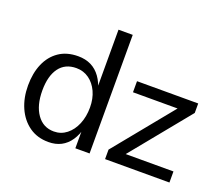

<svg xmlns="http://www.w3.org/2000/svg" viewBox="-125 -935 1320 1141"><g transform="rotate(20 535.0 -365.0)"><path d="M278 20Q207 20 156 -16.5Q105 -53 77.5 -115Q50 -177 50 -255Q50 -333 75.5 -392.5Q101 -452 150.5 -486Q200 -520 272 -520Q364 -520 414 -450Q464 -380 464 -255Q464 -122 416 -51Q368 20 278 20ZM287 -50Q332 -50 367 -77.5Q402 -105 421.5 -152Q441 -199 441 -257Q441 -313 421 -356.5Q401 -400 366 -425Q331 -450 286 -450Q215 -450 177.5 -399Q140 -348 140 -256Q140 -162 179.5 -106Q219 -50 287 -50ZM442 0V-750H532V0ZM630 -60 932 -430H650V-500H1037V-440L735 -70H1037V0H630Z"/></g></svg>

Font: Moderustic
Style: Regular
Weight: 400
Designer: Tural Alisoy
Foundry: TAFT Foundry
Version: Version 2.120